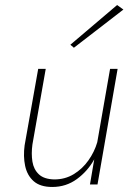

<svg xmlns="http://www.w3.org/2000/svg" viewBox="-20 -734 514 764"><path d="M109 -159 162 -460H132L78 -156Q72 -112 80 -74Q88 -36 114 -13Q140 10 188 10Q243 10 286 -21.5Q329 -53 355 -100L338 0H368L448 -460H418L367 -168Q356 -130 332 -96Q308 -62 273.5 -41Q239 -20 196 -20Q155 -21 134.5 -40.5Q114 -60 109 -91Q104 -122 109 -159ZM471 -696 446 -714 260 -556 274 -544Z"/></svg>

Font: Jost* 200 Thin Italic
Style: Italic
Weight: 200
Italic angle: -10°
Version: Version 3.200; ttfautohint (v0.97) -l 8 -r 50 -G 200 -x 14 -